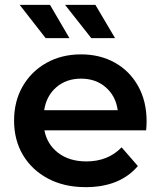

<svg xmlns="http://www.w3.org/2000/svg" viewBox="-20 -764 662 791"><path d="M333 7Q244 7 177.5 -28.5Q111 -64 74.5 -125.5Q38 -187 38 -267Q38 -347 73.5 -408.5Q109 -470 171.5 -505Q234 -540 314 -540Q392 -540 453 -506Q514 -472 549 -409.5Q584 -347 584 -264Q584 -256 583.5 -246Q583 -236 582 -227H163Q174 -169 220 -134Q266 -99 336 -99Q425 -99 481 -157L548 -80Q474 7 333 7ZM162 -310H465Q457 -368 416 -404Q375 -440 314 -440Q253 -440 212 -404.5Q171 -369 162 -310ZM168 -607 61 -744H186L266 -607ZM356 -607 248 -744H373L454 -607Z"/></svg>

Font: Montserrat SemiBold
Style: Regular
Weight: 600
Designer: Julieta Ulanovsky
Foundry: Julieta Ulanovsky
Version: Version 9.000; ttfautohint (v1.8.4.7-5d5b)